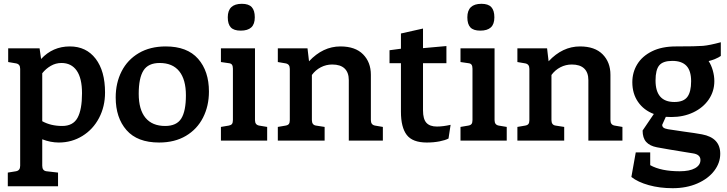

<svg xmlns="http://www.w3.org/2000/svg" viewBox="-20 -739 3818 1009"><path d="M532 -253Q532 -179 500.5 -119Q469 -59 413 -24.5Q357 10 289 10Q246 10 202 -7V132Q202 158 224 161L285 168V240H21V168L64 161Q75 159 80.5 152Q86 145 86 132V-377Q86 -390 80.5 -397Q75 -404 64 -406L23 -413V-485H188L196 -429Q257 -495 347 -495Q433 -495 482.5 -430.5Q532 -366 532 -253ZM411 -249Q411 -328 383 -368Q355 -408 303 -408Q273 -408 247 -393Q221 -378 202 -354V-102Q247 -77 307 -77Q364 -77 387.5 -120Q411 -163 411 -249Z M588 -227Q588 -303 619 -364Q650 -425 709.5 -460Q769 -495 851 -495Q964 -495 1021 -430Q1078 -365 1078 -258Q1078 -182 1047 -121Q1016 -60 957 -25Q898 10 816 10Q702 10 645 -55Q588 -120 588 -227ZM957 -238Q957 -321 922 -364.5Q887 -408 819 -408Q759 -408 734 -368.5Q709 -329 709 -246Q709 -163 744.5 -120Q780 -77 848 -77Q908 -77 932.5 -116Q957 -155 957 -238Z M1177 -648Q1177 -719 1251 -719Q1287 -719 1303 -701.5Q1319 -684 1319 -648Q1319 -612 1300.5 -595Q1282 -578 1245 -578Q1209 -578 1193 -595Q1177 -612 1177 -648ZM1141 -72 1182 -79Q1194 -81 1199 -87.5Q1204 -94 1204 -108V-378Q1204 -392 1199 -399Q1194 -406 1182 -407L1141 -413V-485H1320V-108Q1320 -95 1325.5 -88Q1331 -81 1342 -79L1384 -72V0H1141Z M1992 -72V0H1813V-318Q1813 -358 1791 -379Q1769 -400 1726 -400Q1694 -400 1666 -385.5Q1638 -371 1619 -345V-108Q1619 -82 1641 -79L1686 -72V0H1440V-72L1481 -79Q1493 -81 1498 -87.5Q1503 -94 1503 -108V-377Q1503 -390 1497.5 -397Q1492 -404 1481 -406L1440 -413V-485H1596L1604 -417Q1677 -495 1769 -495Q1847 -495 1888 -453.5Q1929 -412 1929 -346V-108Q1929 -95 1934.5 -88Q1940 -81 1951 -79Z M2348 -83 2337 -11Q2320 -2 2289.5 4Q2259 10 2223 10Q2148 10 2117.5 -30Q2087 -70 2087 -152V-407H2027V-475L2087 -483V-563L2203 -589V-486L2326 -497V-407H2203V-159Q2203 -113 2221 -93.5Q2239 -74 2276 -74Q2308 -74 2348 -83Z M2436 -648Q2436 -719 2510 -719Q2546 -719 2562 -701.5Q2578 -684 2578 -648Q2578 -612 2559.5 -595Q2541 -578 2504 -578Q2468 -578 2452 -595Q2436 -612 2436 -648ZM2400 -72 2441 -79Q2453 -81 2458 -87.5Q2463 -94 2463 -108V-378Q2463 -392 2458 -399Q2453 -406 2441 -407L2400 -413V-485H2579V-108Q2579 -95 2584.5 -88Q2590 -81 2601 -79L2643 -72V0H2400Z M3251 -72V0H3072V-318Q3072 -358 3050 -379Q3028 -400 2985 -400Q2953 -400 2925 -385.5Q2897 -371 2878 -345V-108Q2878 -82 2900 -79L2945 -72V0H2699V-72L2740 -79Q2752 -81 2757 -87.5Q2762 -94 2762 -108V-377Q2762 -390 2756.5 -397Q2751 -404 2740 -406L2699 -413V-485H2855L2863 -417Q2936 -495 3028 -495Q3106 -495 3147 -453.5Q3188 -412 3188 -346V-108Q3188 -95 3193.5 -88Q3199 -81 3210 -79Z M3768 -445Q3757 -437 3739 -429.5Q3721 -422 3704 -418Q3718 -397 3726 -368.5Q3734 -340 3734 -313Q3734 -259 3704.5 -216Q3675 -173 3623.5 -148.5Q3572 -124 3508 -124Q3489 -124 3479 -125L3460 -83Q3460 -74 3466.5 -68.5Q3473 -63 3490 -60L3577 -47Q3631 -40 3669 -33Q3765 -15 3765 69Q3765 117 3733.5 158.5Q3702 200 3645 225Q3588 250 3515 250Q3447 250 3389.5 234Q3332 218 3298 191L3321 62H3397V129Q3454 161 3552 161Q3604 161 3632.5 145Q3661 129 3661 102Q3661 73 3622 67L3585 61Q3485 45 3432 35Q3395 28 3376 7Q3357 -14 3357 -53L3416 -140Q3363 -160 3333 -203.5Q3303 -247 3303 -307Q3303 -359 3329 -401.5Q3355 -444 3406.5 -469.5Q3458 -495 3532 -495Q3640 -495 3674.5 -498Q3709 -501 3768 -517ZM3612 -312Q3612 -367 3587.5 -393Q3563 -419 3513 -419Q3464 -419 3444.5 -395.5Q3425 -372 3425 -316Q3425 -203 3524 -203Q3572 -203 3592 -229.5Q3612 -256 3612 -312Z"/></svg>

Font: Enriqueta SemiBold
Style: Regular
Weight: 600
Designer: Viviana Monsalve, Gustavo Ibarra
Foundry: 72Puntos
Version: Version 2.000